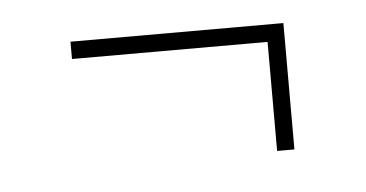

<svg xmlns="http://www.w3.org/2000/svg" viewBox="-27 -492 421 221"><g transform="rotate(-5 183.0 -382.0)"><path d="M286 -309V-435H60V-455H306V-309Z"/></g></svg>

Font: Big Shoulders Display Thin Thin
Style: Regular
Weight: 250
Version: Version 2.002